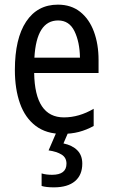

<svg xmlns="http://www.w3.org/2000/svg" viewBox="-20 -566 485 826"><path d="M229 -546Q286 -546 325 -515Q364 -484 384 -430Q404 -376 404 -308V-252H127Q130 -61 255 -61Q320 -61 383 -98V-24Q352 -7 319.5 1.5Q287 10 247 10Q179 10 133.5 -24.5Q88 -59 66 -121Q44 -183 44 -265Q44 -400 92.5 -473Q141 -546 229 -546ZM230 -478Q137 -478 128 -318H324Q323 -385 300.5 -431.5Q278 -478 230 -478ZM334 138Q334 187 302.5 213.5Q271 240 212 240Q178 240 159 234V180Q178 186 204 186Q266 186 266 138Q266 112 245 99Q224 86 189 81L224 0H275L253 51Q291 59 312.5 80.5Q334 102 334 138Z"/></svg>

Font: Avrile Sans Condensed
Style: Regular
Weight: 400
Width: 3
Designer: Monotype Design Team
Foundry: Monotype Imaging Inc.
Version: Version 2.001;September 10, 2019;FontCreator 11.5.0.2425 64-